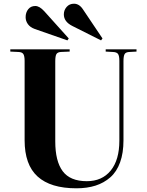

<svg xmlns="http://www.w3.org/2000/svg" viewBox="-20 -994 789 1028"><path d="M521 -777.8 367.2 -855Q321.8 -877.9 321.8 -917Q321.8 -939.5 336.7 -956.8Q351.6 -974.1 376 -974.1Q404.8 -974.1 424.8 -942.9L528.8 -788.1ZM340.8 -777.8 166 -838.9Q141.6 -847.7 129.4 -864.7Q117.2 -881.8 117.2 -901.9Q117.2 -927.2 131.1 -944.6Q145 -961.9 168.9 -961.9Q191.4 -961.9 216.8 -934.1L348.1 -788.1ZM389.2 14.2Q251 14.2 181.4 -48.8Q111.8 -111.8 111.8 -243.2V-668Q111.8 -693.8 105 -704.6Q98.1 -715.3 78.1 -715.8L35.2 -717.8V-730H353V-717.8L306.2 -715.8Q288.6 -714.8 282.2 -704.6Q275.9 -694.3 275.9 -666V-236.8Q275.9 -130.9 315.7 -77.4Q355.5 -23.9 444.8 -23.9Q526.4 -23.9 572.8 -80.8Q619.1 -137.7 619.1 -241.2V-668Q619.1 -695.3 611.8 -705.3Q604.5 -715.3 583 -715.8L545.9 -717.8V-730H710.9V-717.8L673.8 -715.8Q654.3 -715.3 647.7 -705.1Q641.1 -694.8 641.1 -666V-242.2Q641.1 -174.8 623 -124.8Q605 -74.7 570.8 -44.7Q536.6 -14.6 491.5 -0.2Q446.3 14.2 389.2 14.2Z"/></svg>

Font: Display Regular
Style: Bold
Weight: 700
Designer: Latin by Veronika Burian and Jose Scaglione. Greek by Irene Vlachou. Cyrillic by Vera Evstafieva.
Foundry: TypeTogether
Version: Version 3.002